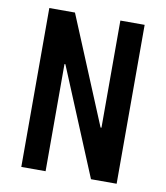

<svg xmlns="http://www.w3.org/2000/svg" viewBox="-80 -766 719 833"><g transform="rotate(10 280.0 -350.0)"><path d="M70 0V-700H183L379 -228H383V-700H490V0H377L181 -472H177V0Z"/></g></svg>

Font: Cuprum SemiBold
Style: Regular
Weight: 600
Designer: Jovanny Lemonad
Foundry: Jovanny Lemonad
Version: Version 3.000